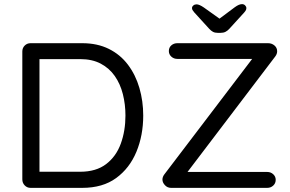

<svg xmlns="http://www.w3.org/2000/svg" viewBox="-20 -909 1403 929"><path d="M378 -700Q451 -700 506.5 -672.5Q562 -645 599 -596Q636 -547 654.5 -483.5Q673 -420 673 -350Q673 -254 640 -174.5Q607 -95 542 -47.5Q477 0 378 0H128Q111 0 99.5 -12Q88 -24 88 -41V-660Q88 -677 99.5 -688.5Q111 -700 128 -700ZM368 -78Q445 -78 493.5 -115Q542 -152 564.5 -214Q587 -276 587 -350Q587 -404 574.5 -453.5Q562 -503 535.5 -541Q509 -579 467.5 -601Q426 -623 368 -623H163L171 -631V-68L165 -78ZM1277 -700Q1295 -700 1308 -689Q1321 -678 1321 -661Q1321 -648 1312 -636L882 -70L876 -77H1273Q1290 -77 1302 -66Q1314 -55 1314 -39Q1314 -22 1302 -11Q1290 0 1273 0H808Q790 0 778 -13Q766 -26 766 -40Q766 -53 775 -65L1204 -629L1212 -624H838Q821 -624 809 -635Q797 -646 797 -662Q797 -679 809 -689.5Q821 -700 838 -700ZM1029 -809 1116 -874Q1127 -882 1135.5 -885.5Q1144 -889 1151 -889Q1160 -889 1166 -883Q1172 -877 1172 -870Q1172 -865 1170 -860.5Q1168 -856 1162 -849L1090 -770Q1081 -760 1071 -755Q1061 -750 1047 -750H1034Q1020 -750 1010.5 -755Q1001 -760 992 -770L920 -849Q914 -856 911.5 -860.5Q909 -865 909 -870Q909 -877 915.5 -882.5Q922 -888 931 -888Q944 -888 966 -873L1053 -811Z"/></svg>

Font: Quicksand Light Medium
Style: Regular
Weight: 500
Version: Version 3.006